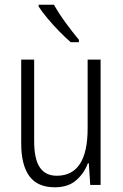

<svg xmlns="http://www.w3.org/2000/svg" viewBox="-20 -785 521 815"><path d="M407 -532V0H363L357 -92H353Q337 -49 303 -19.5Q269 10 213 10Q139 10 104.5 -37.5Q70 -85 70 -176V-532H125V-186Q125 -110 149 -74.5Q173 -39 221 -39Q352 -39 352 -240V-532ZM209 -765Q229 -729 259 -688Q289 -647 315 -616V-606H280Q258 -625 232 -651.5Q206 -678 182.5 -706Q159 -734 144 -757V-765Z"/></svg>

Font: Noto Sans Telugu Condensed Light
Style: Regular
Weight: 300
Width: 3
Designer: Jelle Bosma - Monotype Design Team
Foundry: Monotype Imaging Inc.
Version: Version 2.005; ttfautohint (v1.8.4.7-5d5b)